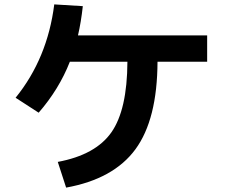

<svg xmlns="http://www.w3.org/2000/svg" viewBox="-20 -814 1040 874"><path d="M923 -653V-533H697Q696 -270 596.5 -134.5Q497 1 281 40L243 -77Q415 -109 487 -211.5Q559 -314 560 -533H298Q249 -408 156 -301L51 -369Q196 -548 227 -794L357 -786Q349 -713 335 -653Z"/></svg>

Font: M PLUS 1p
Style: Bold
Weight: 700
Version: Version 1.062